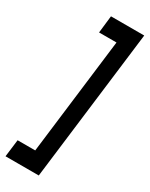

<svg xmlns="http://www.w3.org/2000/svg" viewBox="-240 -744 732 935"><g transform="rotate(30 125.5 -276.5)"><path d="M-21 147 -9 50H90L170 -603H72L83 -700H270L166 147Z"/></g></svg>

Font: Kulim Park SemiBold
Style: Italic
Weight: 600
Italic angle: -8°
Designer: Noponies / Dale Sattler
Foundry: Noponies
Version: Version 1.000; ttfautohint (v1.8.3)